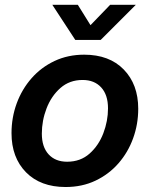

<svg xmlns="http://www.w3.org/2000/svg" viewBox="-20 -750 610 782"><path d="M247.1 11.7Q145 11.7 85.9 -48.3Q26.9 -108.4 26.9 -207.5Q26.9 -271.5 48.1 -329.1Q69.3 -386.7 108.6 -431.4Q147.9 -476.1 202.4 -501.7Q256.8 -527.3 322.8 -527.3Q425.3 -527.3 484.1 -466.8Q543 -406.2 543 -307.1Q543 -244.1 522.2 -186.8Q501.5 -129.4 462.4 -84.7Q423.3 -40 368.9 -14.2Q314.5 11.7 247.1 11.7ZM253.4 -91.3Q307.6 -91.3 344.7 -124.3Q381.8 -157.2 400.9 -207.3Q419.9 -257.3 419.9 -308.6Q419.9 -363.8 392.1 -394Q364.3 -424.3 316.4 -424.3Q263.2 -424.3 226.1 -391.6Q189 -358.9 169.7 -308.8Q150.4 -258.8 150.4 -205.6Q150.4 -151.4 178 -121.3Q205.6 -91.3 253.4 -91.3ZM296.9 -730.5 348.6 -647.5 428.7 -730.5H532.7V-730L390.1 -587.4H286.6L193.4 -730V-730.5Z"/></svg>

Font: Inter Display SemiBold
Style: Italic
Weight: 600
Italic angle: -9.39999°
Designer: Rasmus Andersson
Foundry: rsms
Version: Version 4.000;git-a52131595